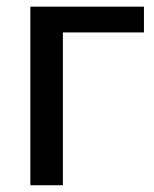

<svg xmlns="http://www.w3.org/2000/svg" viewBox="-20 -548 455 568"><path d="M405.8 -452.1H166V0H69.8V-528.3H405.8Z"/></svg>

Font: GeogebraSans
Style: Regular
Weight: 400
Designer: Google
Version: Version 1.100140; 2013